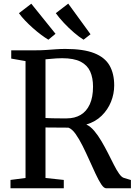

<svg xmlns="http://www.w3.org/2000/svg" viewBox="-20 -1014 730 1034"><path d="M36.5 0V-45L117.5 -55.5V-685L40.5 -698.5V-743H169.5Q202.5 -743 230.5 -745Q258.5 -747 283.2 -748.8Q308 -750.5 332 -750.5Q429.5 -750.5 487.2 -727.8Q545 -705 570 -661.2Q595 -617.5 595 -554Q595 -508.5 577.8 -465.8Q560.5 -423 527.2 -390.5Q494 -358 445 -343.5Q467.5 -333 487.8 -309Q508 -285 526.5 -253.5Q545 -222 561.8 -189Q578.5 -156 593.2 -126.8Q608 -97.5 621.5 -78.5Q635 -59.5 647 -56L685 -44.5V0H552Q539.5 0 525.2 -21.5Q511 -43 494.8 -77.8Q478.5 -112.5 460.8 -152.2Q443 -192 424.5 -229Q406 -266 387 -292.8Q368 -319.5 348.5 -326.5Q338 -326.5 320.2 -326.8Q302.5 -327 283.5 -327Q264.5 -327 248.5 -327.2Q232.5 -327.5 225 -327.5V-55.5L323.5 -45V0ZM339 -376.5Q382.5 -376.5 414.2 -395.2Q446 -414 463.5 -452.2Q481 -490.5 481 -547.5Q481 -594.5 465.8 -628.8Q450.5 -663 414.2 -681.8Q378 -700.5 314.5 -700.5Q298.5 -700.5 283 -699.5Q267.5 -698.5 253 -697Q238.5 -695.5 225 -694.5V-378.5Q239.5 -377.5 262.2 -377Q285 -376.5 306.5 -376.5Q328 -376.5 339 -376.5ZM240 -800.5Q222.5 -811 200.8 -827.2Q179 -843.5 156.8 -863.2Q134.5 -883 115 -903.5Q95.5 -924 82 -943L148.5 -994L279 -832L241 -800.5ZM429.5 -800.5Q406.5 -814.5 378.5 -838.5Q350.5 -862.5 324.5 -890.2Q298.5 -918 280.5 -943L347.5 -994.5L467.5 -829.5L430.5 -800.5Z"/></svg>

Font: Merriweather 36pt
Style: Regular
Weight: 400
Designer: Eben Sorkin
Foundry: Eben Sorkin
Version: Version 2.100